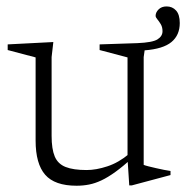

<svg xmlns="http://www.w3.org/2000/svg" viewBox="-20 -582 593 612"><path d="M144.5 -149Q144.5 -107 154.5 -83.2Q164.5 -59.5 189 -49.8Q213.5 -40 256 -40Q286.5 -40 322.2 -51.8Q358 -63.5 391.5 -91.5L403 -79.5Q372 -51.5 347.8 -34Q323.5 -16.5 303.2 -7Q283 2.5 264 6.2Q245 10 224 10Q154.5 10 124 -25Q93.5 -60 93.5 -134V-399L4.5 -422.5V-440.5L150 -448L144.5 -400ZM498 -482.5Q498 -495.5 492.5 -504.8Q487 -514 481.5 -520.5Q476 -527 476 -531.5Q476 -542.5 485.5 -552Q495 -561.5 511 -561.5Q529.5 -561.5 541.2 -548.5Q553 -535.5 553 -508.5Q553 -470 526.5 -448Q500 -426 441 -421.5L438 -400V-56.5Q442.5 -54.5 453.2 -51.8Q464 -49 477.5 -46Q491 -43 503.2 -40.5Q515.5 -38 523.5 -37V-24L400 9H392L386.5 -76V-399L297.5 -422.5V-440.5L418 -444.5Q466 -446.5 482 -456.5Q498 -466.5 498 -482.5Z"/></svg>

Font: Newsreader 16pt 16pt Light
Style: Regular
Weight: 300
Version: Version 1.003